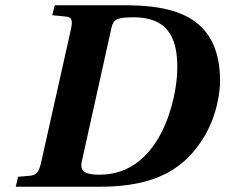

<svg xmlns="http://www.w3.org/2000/svg" viewBox="-20 -712 859 732"><path d="M40 0H361C579 0 684 -73 753 -182C807 -266 819 -362 819 -403C819 -510 786 -582 727 -627C668 -672 583 -691 464 -692H189L179 -654L230 -649C258 -647 257 -630 249 -594L138 -98C130 -62 123 -44 94 -42L49 -38ZM292 -97 405 -606C412 -639 426 -646 490 -646C633 -646 656 -549 656 -454C656 -336 592 -46 360 -46C312 -46 282 -54 292 -97Z"/></svg>

Font: Heuristica
Style: Bold Italic
Weight: 700
Italic angle: -13°
Version: Version 1.0.1